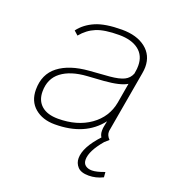

<svg xmlns="http://www.w3.org/2000/svg" viewBox="-121 -575 762 840"><g transform="rotate(20 260.0 -155.0)"><path d="M404 -50Q403 -47 403 -40Q403 -23 418 -8L399 9Q349 68 349 108Q349 126 360.5 135Q372 144 391 144Q412 144 449 130L451 154Q419 170 385 170Q349 170 333.5 153Q318 136 318 113Q318 62 381 -6Q373 -18 373 -35Q373 -48 375 -56L380 -81Q310 10 169 10Q112 10 76 -20.5Q40 -51 40 -105Q40 -177 90.5 -216Q141 -255 231 -262L324 -269Q368 -273 390 -284Q412 -295 421 -318L423 -331Q425 -340 425 -356Q425 -403 392 -428.5Q359 -454 301 -454Q233 -454 195.5 -438.5Q158 -423 130 -389L111 -406Q137 -441 182 -460.5Q227 -480 305 -480Q374 -480 415 -448Q456 -416 456 -361Q456 -348 453 -331ZM412 -267Q382 -248 306 -242L231 -237Q155 -232 112.5 -199.5Q70 -167 70 -107Q70 -65 97 -41.5Q124 -18 174 -18Q263 -18 323 -60.5Q383 -103 396 -174Z"/></g></svg>

Font: KoHo ExtraLight
Style: Italic
Weight: 275
Italic angle: -10°
Version: Version 1.000; ttfautohint (v1.6)